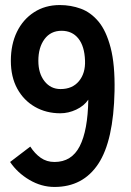

<svg xmlns="http://www.w3.org/2000/svg" viewBox="-20 -731 519 761"><path d="M196 10Q144 10 96.5 -18Q49 -46 20 -89L100 -150Q118 -122 141.5 -105.5Q165 -89 196 -89Q264 -89 296 -151.5Q328 -214 330 -336Q313 -311 282 -296.5Q251 -282 219 -282Q163 -282 118.5 -307.5Q74 -333 48.5 -379.5Q23 -426 23 -490Q23 -555 47 -604.5Q71 -654 115 -682.5Q159 -711 217 -711Q261 -711 300.5 -696.5Q340 -682 370.5 -645.5Q401 -609 418.5 -542Q436 -475 434 -370Q430 -173 369.5 -81.5Q309 10 196 10ZM220 -378Q267 -378 293 -409.5Q319 -441 317 -491Q315 -548 290.5 -578.5Q266 -609 224 -609Q181 -609 156.5 -576Q132 -543 132 -490Q132 -440 156.5 -409Q181 -378 220 -378Z"/></svg>

Font: Zen Kaku Gothic Antique
Style: Bold
Weight: 700
Designer: Yoshimichi Ohira
Foundry: Positype
Version: Version 1.001